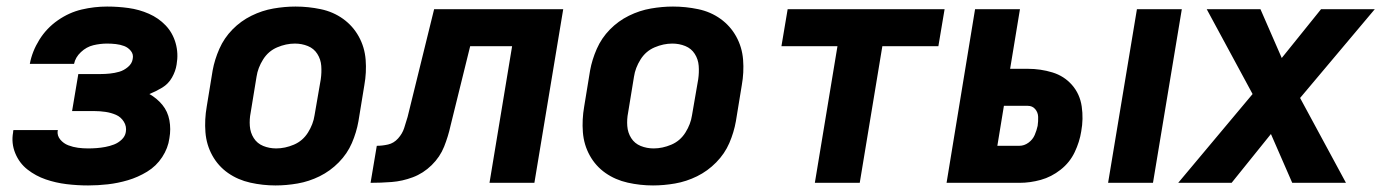

<svg xmlns="http://www.w3.org/2000/svg" viewBox="-20 -558 4216 586"><path d="M249 8Q279 8 309.5 4.5Q340 1 370.5 -8Q401 -17 429 -34Q457 -51 475 -78.5Q493 -106 497 -136Q502 -164 497 -191Q492 -218 475.5 -238Q459 -258 436 -271Q456 -279 475 -290.5Q494 -302 505 -321.5Q516 -341 519 -361Q525 -395 516 -426.5Q507 -458 485.5 -480.5Q464 -503 434.5 -516Q405 -529 372.5 -533.5Q340 -538 307 -538Q268 -538 229.5 -529Q191 -520 156.5 -496Q122 -472 100 -436.5Q78 -401 71 -363H206Q210 -383 227 -399Q244 -415 265 -420Q286 -425 307 -425Q320 -425 333.5 -423.5Q347 -422 359 -417.5Q371 -413 379.5 -402.5Q388 -392 385 -378Q383 -364 370.5 -353.5Q358 -343 344 -339Q330 -335 315.5 -333.5Q301 -332 287 -332H219L200 -219H268Q285 -219 302 -216.5Q319 -214 334 -207.5Q349 -201 358 -186.5Q367 -172 364 -155Q362 -142 351.5 -132Q341 -122 328 -117Q315 -112 301.5 -109.5Q288 -107 275 -106Q262 -105 249 -105Q233 -105 218 -107Q203 -109 188.5 -114.5Q174 -120 164 -132Q154 -144 156 -159L157 -161H21Q20 -158 20 -154Q14 -121 26.5 -90.5Q39 -60 64 -40.5Q89 -21 119.5 -10.5Q150 0 183 4Q216 8 249 8Z M821 8Q854 8 888.5 2Q923 -4 955.5 -20Q988 -36 1014 -62.5Q1040 -89 1054 -121.5Q1068 -154 1074 -188L1092 -298Q1099 -337 1096 -375.5Q1093 -414 1075 -446.5Q1057 -479 1027 -500.5Q997 -522 959 -530Q921 -538 882 -538Q849 -538 814.5 -532Q780 -526 747.5 -510Q715 -494 689.5 -468Q664 -442 649.5 -409Q635 -376 629 -343L611 -233Q604 -193 607 -154.5Q610 -116 628 -83.5Q646 -51 676 -30Q706 -9 744 -0.5Q782 8 821 8ZM823 -105Q802 -105 783.5 -112.5Q765 -120 754.5 -136.5Q744 -153 742.5 -173.5Q741 -194 745 -214L763 -324Q767 -351 783 -376.5Q799 -402 826 -413.5Q853 -425 880 -425Q901 -425 919.5 -417.5Q938 -410 948.5 -393.5Q959 -377 960.5 -357Q962 -337 959 -316L940 -206Q936 -179 920 -153.5Q904 -128 877 -116.5Q850 -105 823 -105Z M1111 0Q1143 0 1175.5 -2.5Q1208 -5 1240 -17Q1272 -29 1297.5 -54Q1323 -79 1335.5 -110.5Q1348 -142 1355 -174L1415 -417H1543L1474 0H1611L1699 -530H1305L1224 -201Q1219 -184 1213.5 -167Q1208 -150 1195 -135.5Q1182 -121 1164.5 -117Q1147 -113 1130 -113Z M1973 8Q2006 8 2040.5 2Q2075 -4 2107.5 -20Q2140 -36 2166 -62.5Q2192 -89 2206 -121.5Q2220 -154 2226 -188L2244 -298Q2251 -337 2248 -375.5Q2245 -414 2227 -446.5Q2209 -479 2179 -500.5Q2149 -522 2111 -530Q2073 -538 2034 -538Q2001 -538 1966.5 -532Q1932 -526 1899.5 -510Q1867 -494 1841.5 -468Q1816 -442 1801.5 -409Q1787 -376 1781 -343L1763 -233Q1756 -193 1759 -154.5Q1762 -116 1780 -83.5Q1798 -51 1828 -30Q1858 -9 1896 -0.5Q1934 8 1973 8ZM1975 -105Q1954 -105 1935.5 -112.5Q1917 -120 1906.5 -136.5Q1896 -153 1894.5 -173.5Q1893 -194 1897 -214L1915 -324Q1919 -351 1935 -376.5Q1951 -402 1978 -413.5Q2005 -425 2032 -425Q2053 -425 2071.5 -417.5Q2090 -410 2100.5 -393.5Q2111 -377 2112.5 -357Q2114 -337 2111 -316L2092 -206Q2088 -179 2072 -153.5Q2056 -128 2029 -116.5Q2002 -105 1975 -105Z M2467 0H2604L2673 -417H2844L2863 -530H2384L2365 -417H2536Z M3362 0H3499L3587 -530H3450ZM2869 0H3092Q3124 0 3156.5 -9Q3189 -18 3217 -40Q3245 -62 3260 -93.5Q3275 -125 3280 -157Q3287 -195 3281.5 -233Q3276 -271 3252 -298.5Q3228 -326 3192 -337Q3156 -348 3117 -348H3063L3093 -530H2956ZM3024 -113 3044 -235H3117Q3131 -235 3139.5 -225Q3148 -215 3148.5 -201.5Q3149 -188 3147 -174Q3144 -160 3138 -146Q3132 -132 3119 -122.5Q3106 -113 3091 -113Z M3576 0H3739L3859 -149L3924 0H4088L3948 -259L4176 -530H4012L3892 -381L3827 -530H3663L3803 -271Z"/></svg>

Font: Iosevka Sparkle XBdObl
Style: Regular
Weight: 800
Italic angle: -9°
Designer: Belleve Invis
Foundry: Belleve Invis
Version: Version 4.5.0; ttfautohint (v1.8.3)